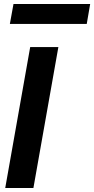

<svg xmlns="http://www.w3.org/2000/svg" viewBox="-20 -934 468 954"><path d="M6 0 130 -700H270L146 0ZM29 -815 47 -914H428L411 -815Z"/></svg>

Font: DM Sans 36pt ExtraBold
Style: Italic
Weight: 800
Italic angle: -10°
Designer: Colophon Foundry, Jonny Pinhorn
Foundry: Colophon Foundry
Version: Version 4.004;gftools[0.9.30]